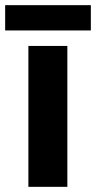

<svg xmlns="http://www.w3.org/2000/svg" viewBox="-36 -724 372 744"><path d="M225 0H74V-546H225ZM316 -704V-606H-16V-704Z"/></svg>

Font: Noto Sans Lao Looped
Style: Bold
Weight: 700
Designer: Mark Frömberg, Ben Mitchell
Foundry: The Fontpad Ltd
Version: Version 1.001